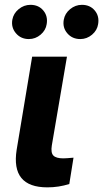

<svg xmlns="http://www.w3.org/2000/svg" viewBox="-20 -785 436 811"><path d="M115.8 -545.5H262.8L198.9 -170.8Q193.9 -139.6 205.6 -127.8Q217.3 -116.1 247.2 -116.1Q259.2 -116.1 290.5 -119L272.7 -7.8Q228.3 6.4 180 6.4Q25.2 6.4 50.4 -152.7ZM319.2 -620Q285.2 -620 264.4 -644.2Q243.6 -668.3 249.3 -701.3Q253.9 -728 276.1 -746.3Q298.3 -764.6 326 -764.6Q360.1 -764.6 380.1 -740.8Q400.2 -717 394.5 -683.2Q390.6 -657 368.8 -638.5Q346.9 -620 319.2 -620ZM101.9 -620Q68.2 -620 47.4 -644.4Q26.6 -668.7 32 -701.3Q36.6 -728 58.8 -746.3Q81 -764.6 108.7 -764.6Q142.8 -764.6 162.8 -740.8Q182.9 -717 177.2 -683.2Q173.3 -657 151.5 -638.5Q129.6 -620 101.9 -620Z"/></svg>

Font: Karasuma Gothic
Style: Bold Italic
Weight: 700
Italic angle: 9.39998°
Designer: Rasmus Andersson / Ryoko Nishizuka
Foundry: Genbu
Version: Version 1.00